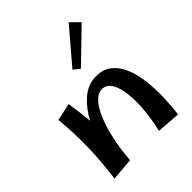

<svg xmlns="http://www.w3.org/2000/svg" viewBox="-217 -924 1072 1072"><g transform="rotate(-45 319.0 -388.0)"><path d="M200 0 66 11Q98 -221 76 -442L179 -464Q192 -383 198 -313Q230 -376 281 -421Q332 -466 398 -466Q454 -466 490.5 -436Q527 -406 547.5 -355.5Q568 -305 575 -242.5Q582 -180 580 -115Q578 -50 570 9L430 -2Q447 -74 453 -143Q459 -212 452.5 -268.5Q446 -325 425.5 -358.5Q405 -392 369 -392Q338 -392 310 -362Q282 -332 259.5 -278Q237 -224 221.5 -153Q206 -82 200 0ZM367 -555 330 -585 502 -787 554 -736Z"/></g></svg>

Font: Marhey
Style: Regular
Weight: 400
Designer: Nur Syamsi & Bustanul Arifin
Foundry: Namelatype
Version: Version 1.000; ttfautohint (v1.8.4.7-5d5b)